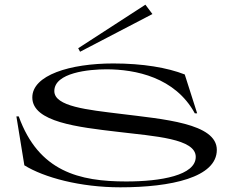

<svg xmlns="http://www.w3.org/2000/svg" viewBox="-20 -786 985 820"><path d="M494 14C710 14 906 -28 906 -146C906 -260 677 -277 493 -300C355 -317 212 -331 212 -397C212 -476 361 -490 434 -490C559 -490 728 -456 812 -302H822L769 -468C695 -497 590 -515 464 -515C279 -515 117 -465 118 -369C119 -265 312 -243 483 -223C642 -204 816 -194 816 -116C816 -37 667 -11 519 -11C319 -11 145 -53 60 -289H50L84 -80C168 -28 322 14 494 14ZM631 -726 601 -766 314 -580 322 -565Z"/></svg>

Font: Sprat Extended
Style: Regular
Weight: 400
Width: 9
Designer: Ethan Nakache
Foundry: Collletttivo
Version: Version 2.000;Glyphs 3.2 (3217)